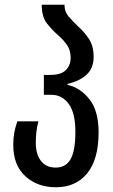

<svg xmlns="http://www.w3.org/2000/svg" viewBox="-20 -780 477 810"><path d="M216 10Q138 10 87 -36.5Q36 -83 36 -168Q36 -198 40 -219.5Q44 -241 53 -268H142Q136 -245 133.5 -224Q131 -203 131 -177Q131 -129 153 -101Q175 -73 215 -73Q257 -73 277.5 -108Q298 -143 298 -224Q298 -303 270 -341.5Q242 -380 197 -380H165V-464H193Q238 -464 258 -484.5Q278 -505 278 -536Q278 -568 263.5 -589Q249 -610 228 -629Q201 -652 178.5 -680.5Q156 -709 156 -760H252Q252 -731 269 -711Q286 -691 310 -668Q335 -646 355 -616Q375 -586 375 -540Q375 -494 347 -466.5Q319 -439 265 -426V-422Q319 -410 357.5 -361Q396 -312 396 -222Q396 -108 348 -49Q300 10 216 10Z"/></svg>

Font: Noto Sans Georgian ExtraCondensed Medium
Style: Regular
Weight: 500
Width: 2
Designer: Monotype Design Team, Akaki Razmadze
Foundry: Google LLC
Version: Version 2.005; ttfautohint (v1.8.4.7-5d5b)